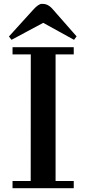

<svg xmlns="http://www.w3.org/2000/svg" viewBox="-20 -997 457 1017"><path d="M46.4 -38.1H142.6L143.1 -709H46.4V-747.1H370.6V-709H274.4V-38.1H370.6V0H46.4ZM27.3 -803.7 155.8 -945.3Q184.1 -976.6 201.4 -976.6Q218.8 -976.6 227.1 -972.7Q242.7 -966.3 255.9 -952.1L385.7 -804.2L372.1 -786.1L209 -876L41 -786.1Z"/></svg>

Font: Cantata One
Style: Regular
Weight: 400
Designer: Joana Maria Correia da Silva
Foundry: Joana Maria Correia da Silva
Version: Version 1.002